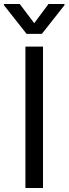

<svg xmlns="http://www.w3.org/2000/svg" viewBox="-49 -940 343 960"><path d="M166 0V-707H78.1V0ZM122.1 -824.2 49.8 -919.9H-29.3V-914.1L84 -770.5H160.2L273.4 -914.1V-919.9H193.4Z"/></svg>

Font: Pretendard Variable
Style: Regular
Weight: 400
Designer: Base glyphs from Inter by Rasmus Andersson; Hangeul glyphs from Noto Sans CJK(Source Han Sans) by Jang Soo-young and Kan
Foundry: Kil Hyung-jin
Version: Version 1.309;Glyphs 3.2 (3225)